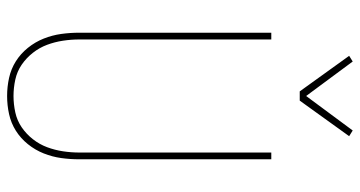

<svg xmlns="http://www.w3.org/2000/svg" viewBox="-256 -748 1012 540"><g transform="rotate(90 250.0 -478.0)"><path d="M250 8Q224 8 199 2.5Q174 -3 152.5 -16.5Q131 -30 114.5 -50.5Q98 -71 88.5 -95Q79 -119 75.5 -144Q72 -169 72 -195V-735H91V-195Q91 -172 94.5 -149Q98 -126 106 -104.5Q114 -83 128.5 -64.5Q143 -46 162 -33Q181 -20 204 -15Q227 -10 250 -10Q273 -10 296 -15Q319 -20 338 -33Q357 -46 371.5 -64.5Q386 -83 394 -104.5Q402 -126 405.5 -149Q409 -172 409 -195V-735H428V-195Q428 -169 424.5 -144Q421 -119 411.5 -95Q402 -71 385.5 -50.5Q369 -30 347.5 -16.5Q326 -3 301 2.5Q276 8 250 8ZM237 -815 137 -954 153 -964 250 -833 347 -964 363 -954 263 -815Z"/></g></svg>

Font: Iosevka Thin
Style: Regular
Weight: 100
Monospace: yes
Designer: Belleve Invis
Foundry: Belleve Invis
Version: Version 32.5.0; ttfautohint (v1.8.4)